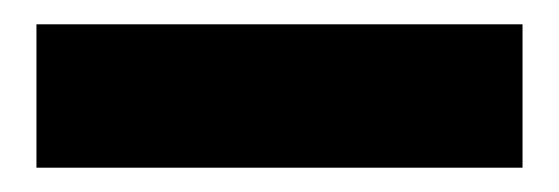

<svg xmlns="http://www.w3.org/2000/svg" viewBox="-20 -766 460 158"><path d="M410 -746V-628H10V-746Z"/></svg>

Font: Fz Poppins
Style: Bold
Weight: 700
Designer: Ninad Kale (Devanagari), Jonny Pinhorn (Latin)
Foundry: Indian Type Foundry
Version: Vit hóa bi Vntype.Com & FontZin.Com